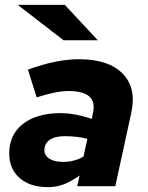

<svg xmlns="http://www.w3.org/2000/svg" viewBox="-20 -767 610 791"><path d="M177 4Q104 4 61 -33.5Q18 -71 18 -135Q18 -212 74 -256Q130 -300 227 -301Q260 -301 293.5 -294.5Q327 -288 358 -277L363 -302Q373 -348 347.5 -370Q322 -392 262 -392Q236 -392 204.5 -385.5Q173 -379 131 -366L95 -480Q155 -502 207 -512.5Q259 -523 305 -523Q427 -523 485 -464Q543 -405 521 -303L455 0H298L308 -44Q271 -18 241 -7Q211 4 177 4ZM163 -148Q163 -126 183.5 -113Q204 -100 241 -100Q263 -100 284 -105.5Q305 -111 324 -122L340 -195Q321 -200 297 -203Q273 -206 248 -206Q207 -206 185 -191Q163 -176 163 -148ZM247 -747 383 -601H242L53 -747Z"/></svg>

Font: Red Hat Text
Style: Bold Italic
Weight: 700
Italic angle: -12°
Designer: Pentagram / MCKL
Foundry: Pentagram / MCKL
Version: Version 1.003; Red Hat Text Bold Italic